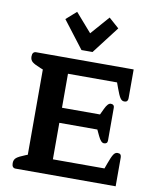

<svg xmlns="http://www.w3.org/2000/svg" viewBox="-102 -1050 930 1129"><g transform="rotate(10 363.0 -485.5)"><path d="M205 -917 266 -971 363 -860 460 -971 521 -917 396 -754H330ZM47 -29Q47 -50 61 -61.5Q75 -73 113 -88L126 -93V-602L113 -607Q75 -622 61 -633.5Q47 -645 47 -666Q47 -681 53 -688Q59 -695 69 -695H652V-523Q652 -512 647 -506Q642 -500 629 -500Q615 -500 605 -515.5Q595 -531 581 -570L569 -603H276V-400H503L520 -436Q529 -455 537.5 -464Q546 -473 555 -473Q576 -473 576 -453V-257Q576 -237 555 -237Q546 -237 537.5 -246Q529 -255 520 -274L503 -310H276V-92H584L596 -125Q610 -164 620 -179.5Q630 -195 644 -195Q657 -195 662 -189Q667 -183 667 -172V0H69Q59 0 53 -7Q47 -14 47 -29Z"/></g></svg>

Font: Maitree
Style: Bold
Weight: 700
Designer: CadsonDemak Team
Foundry: CadsonDemak
Version: Version 1.002